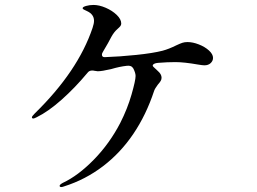

<svg xmlns="http://www.w3.org/2000/svg" viewBox="-20 -750 1040 776"><path d="M841 -516Q841 -504 831.5 -495Q822 -486 806 -486Q799 -486 781 -489Q724 -499 689 -499Q656 -499 620 -496Q606 -495 600 -490Q594 -485 601 -479L618 -463Q633 -450 633 -436Q633 -429 629.5 -423Q626 -417 618 -408Q606 -392 603 -383Q571 -286 519 -209Q467 -132 396 -78Q325 -24 240 3Q232 6 228 6Q221 6 221 1Q221 -4 234 -11Q296 -40 359.5 -105Q423 -170 466 -253Q495 -310 511.5 -367.5Q528 -425 528 -443Q528 -455 519 -473Q511 -487 492 -484Q464 -481 430 -471Q392 -462 375 -462Q371 -462 361 -464Q358 -465 352 -465Q340 -465 333 -455Q283 -395 229 -347Q175 -299 128 -276Q118 -271 115 -271Q109 -271 109 -276Q109 -280 121 -292Q295 -462 354 -637Q360 -655 360 -666Q360 -692 332 -705Q329 -707 321.5 -710Q314 -713 314 -717Q314 -722 328 -726Q342 -730 358 -730Q381 -730 407.5 -718.5Q434 -707 452 -689.5Q470 -672 470 -655Q470 -649 466.5 -644.5Q463 -640 455 -633Q441 -621 430 -601Q419 -579 398 -544Q392 -535 392 -529Q392 -519 403 -519Q463 -521 530.5 -528Q598 -535 637 -545Q663 -552 693 -567Q708 -574 717 -577Q726 -580 738 -580Q759 -580 783.5 -570.5Q808 -561 824.5 -546Q841 -531 841 -516Z"/></svg>

Font: Shippori Mincho B1 Medium
Style: Regular
Weight: 500
Designer: FONTDASU
Foundry: FONTDASU / Google Inc. / but / Adobe
Version: Version 3.110; ttfautohint (v1.8.3)